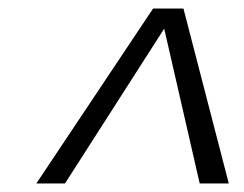

<svg xmlns="http://www.w3.org/2000/svg" viewBox="-20 -740 571 449"><path d="M338 -720H409L515 -311H447L364 -673L132 -311H65Z"/></svg>

Font: Taviraj
Style: Italic
Weight: 400
Italic angle: -12°
Designer: Katatrad Team
Foundry: CadsonDemak
Version: Version 1.001